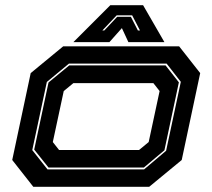

<svg xmlns="http://www.w3.org/2000/svg" viewBox="-20 -718 816 738"><path d="M108 0 27 -103 98 -437 223 -540H668.5L749.5 -437L678.5 -103L553.5 0ZM162.5 -67H534L618.5 -138.5L675 -403.5L620.5 -473.5H245L160 -403L104 -141ZM166.5 -74 111.5 -143 166.5 -401 246 -466.5H616.5L667.5 -401.5L612 -140.5L533 -74ZM207 -141.5H514.5L551.5 -172L593.5 -368L569.5 -398.5H262L225 -368L183 -172ZM404 -698H530L612 -556H473.5L448.5 -610L400.5 -556H262ZM428.5 -659 373.5 -601H381L430.5 -653.5H483L510 -601H518L488 -659Z"/></svg>

Font: Tourney Expanded ExtraBold
Style: Italic
Weight: 800
Width: 7
Italic angle: -12°
Designer: Tyler Finck
Foundry: Etcetera Type Co
Version: Version 1.010; ttfautohint (v1.8.3)